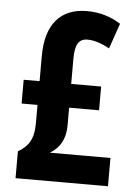

<svg xmlns="http://www.w3.org/2000/svg" viewBox="-52 -765 574 805"><g transform="rotate(5 234.5 -362.0)"><path d="M282 -724C171 -724 109 -654 109 -520V-414H42V-314H109V-238C109 -171 89 -140 44 -113V0H433V-119H178C221 -144 242 -185 242 -239V-314H368V-414H242V-520C242 -579 257 -605 294 -605C321 -605 351 -596 387 -576L424 -683C380 -711 333 -724 282 -724Z"/></g></svg>

Font: Noto Sans Devanagari ExtraCondensed
Style: Bold
Weight: 700
Width: 2
Designer: Jelle Bosma - Monotype Design Team
Foundry: Monotype Imaging Inc.
Version: Version 2.004